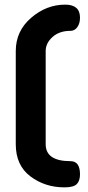

<svg xmlns="http://www.w3.org/2000/svg" viewBox="-20 -788 381 828"><path d="M258 20Q174 20 111 -27.5Q48 -75 48 -166V-568Q48 -654 114 -711Q180 -768 261 -768Q325 -768 325 -712Q325 -687 313.5 -671Q302 -655 284 -655Q236 -655 206.5 -628.5Q177 -602 177 -568V-166Q177 -93 284 -93Q325 -93 325 -36Q325 -8 311 6Q297 20 258 20Z"/></svg>

Font: Dosis
Style: Bold
Weight: 700
Designer: Edgar Tolentino, Pablo Impallari, Igino Marini
Foundry: Edgar Tolentino, Pablo Impallari, Igino Marini
Version: Version 1.007